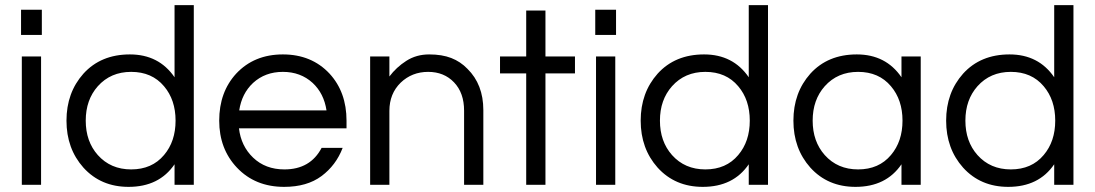

<svg xmlns="http://www.w3.org/2000/svg" viewBox="-20 -720 4267 748"><path d="M65 -500H140V0H65ZM143 -682V-584H62V-682Z M660 -80Q600 8 481 8Q373 8 305 -67Q239 -141 239 -250Q239 -359 305 -433Q373 -508 486 -508Q599 -508 660 -419V-700H735V0H660ZM491 -60Q572 -60 619 -116Q664 -169 664 -250Q664 -331 619 -384Q572 -440 491 -440Q411 -440 361 -384Q314 -331 314 -250Q314 -169 361 -116Q411 -60 491 -60Z M1088 -60Q1189 -60 1233 -144H1315Q1289 -76 1232.5 -34Q1176 8 1087 8Q974 8 903 -67Q834 -140 834 -250Q834 -361 900 -433Q970 -508 1082 -508Q1194 -508 1264 -433Q1330 -361 1330 -250V-220H911Q919 -151 966 -106Q1014 -60 1088 -60ZM1082 -440Q1013 -440 966 -397Q922 -356 912 -290H1252Q1242 -356 1198 -397Q1151 -440 1082 -440Z M1497 -500V-422Q1524 -458 1563 -483Q1602 -508 1652 -508Q1702 -508 1738 -494Q1774 -480 1801 -452Q1863 -391 1863 -291V0H1788V-289Q1788 -358 1749 -399Q1710 -440 1648 -440Q1585 -440 1541 -398Q1497 -355 1497 -288V0H1422V-500Z M2030 0V-434H1928V-500H2030V-679H2105V-500H2220V-434H2105V0Z M2302 -500H2377V0H2302ZM2380 -682V-584H2299V-682Z M2897 -80Q2837 8 2718 8Q2610 8 2542 -67Q2476 -141 2476 -250Q2476 -359 2542 -433Q2610 -508 2723 -508Q2836 -508 2897 -419V-700H2972V0H2897ZM2728 -60Q2809 -60 2856 -116Q2901 -169 2901 -250Q2901 -331 2856 -384Q2809 -440 2728 -440Q2648 -440 2598 -384Q2551 -331 2551 -250Q2551 -169 2598 -116Q2648 -60 2728 -60Z M3492 -80Q3432 8 3313 8Q3205 8 3137 -67Q3071 -141 3071 -250Q3071 -359 3137 -433Q3205 -508 3318 -508Q3431 -508 3492 -419V-500H3567V0H3492ZM3323 -60Q3404 -60 3451 -116Q3496 -169 3496 -250Q3496 -331 3451 -384Q3404 -440 3323 -440Q3243 -440 3193 -384Q3146 -331 3146 -250Q3146 -169 3193 -116Q3243 -60 3323 -60Z M4087 -80Q4027 8 3908 8Q3800 8 3732 -67Q3666 -141 3666 -250Q3666 -359 3732 -433Q3800 -508 3913 -508Q4026 -508 4087 -419V-700H4162V0H4087ZM3918 -60Q3999 -60 4046 -116Q4091 -169 4091 -250Q4091 -331 4046 -384Q3999 -440 3918 -440Q3838 -440 3788 -384Q3741 -331 3741 -250Q3741 -169 3788 -116Q3838 -60 3918 -60Z"/></svg>

Font: Questrial
Style: Regular
Weight: 400
Designer: Joe Prince
Foundry: Joe Prince
Version: Version 1.002